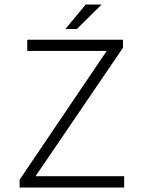

<svg xmlns="http://www.w3.org/2000/svg" viewBox="-20 -840 640 860"><path d="M272.9 -710 363.8 -819.8H435.1L324.2 -710ZM67.9 0V-35.2L458 -611.8H102.1V-662.1H530.8V-626L139.2 -50.8H536.1V0Z"/></svg>

Font: Office Code Pro D Light
Style: Regular
Weight: 300
Designer: Nathan Rutzky & Paul D. Hunt
Foundry: Adobe Systems Incorporated
Version: Version 1.004;PS 001.004;hotconv 1.0.70;makeotf.lib2.5.58329